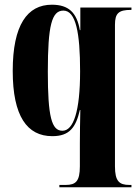

<svg xmlns="http://www.w3.org/2000/svg" viewBox="-20 -568 587 815"><path d="M232 227H538V217H529C486 217 468 201 468 138V-463C468 -512 484 -526 536 -526H538V-536H321V-440H319C306 -515 271 -548 200 -548C96 -548 34 -462 34 -267C34 -75 95 10 202 10C275 10 302 -27 319 -101H321C320 -52 319 -6 319 41V138C319 201 302 217 259 217H232ZM245 -13C199 -13 183 -72 183 -264C183 -461 200 -523 249 -523C302 -523 320 -429 320 -265C320 -96 292 -13 245 -13Z"/></svg>

Font: Noto Serif Display Condensed Extra
Style: Regular
Weight: 800
Width: 3
Designer: Monotype Design Team
Foundry: Monotype Imaging Inc.
Version: Version 1.900